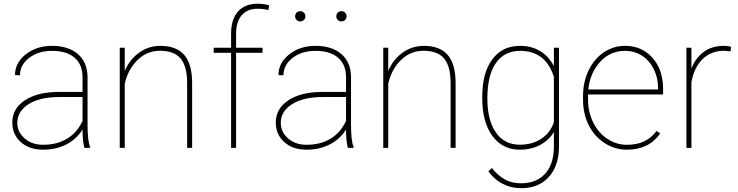

<svg xmlns="http://www.w3.org/2000/svg" viewBox="-20 -780 3892 1013"><path d="M455.6 0C455.6 0 455.6 -4.4 455.6 -4.4C455.6 -4.4 455.6 -4.4 455.6 -4.4C446.3 -25.4 441.9 -64.5 441.9 -122.6C441.9 -122.6 441.9 -375 441.9 -375C441.9 -375 441.9 -375 441.9 -375C440.9 -426.8 423.8 -466.8 390.1 -495.6C356.4 -523.9 311.5 -538.1 254.4 -538.1C254.4 -538.1 254.4 -538.1 254.4 -538.1C199.7 -538.1 153.3 -522.9 115.7 -493.2C78.1 -463.4 59.1 -426.8 59.1 -383.8C59.1 -383.8 85.4 -382.8 85.4 -382.8C85.4 -382.8 85.4 -382.8 85.4 -382.8C85.4 -419.4 101.6 -449.7 133.8 -474.6C166 -499.5 206.1 -511.7 254.4 -511.7C254.4 -511.7 254.4 -511.7 254.4 -511.7C306.2 -511.7 346.2 -499.5 374 -475.1C401.9 -450.7 415.5 -416.5 415.5 -372.1C415.5 -372.1 415.5 -294.9 415.5 -294.9C415.5 -294.9 285.2 -294.9 285.2 -294.9C285.2 -294.9 285.2 -294.9 285.2 -294.9C212.4 -294.4 154.3 -279.3 110.8 -250.5C66.9 -221.2 44.9 -182.1 44.9 -133.8C44.9 -133.8 44.9 -133.8 44.9 -133.8C44.9 -91.3 60.1 -56.6 89.8 -30.3C119.6 -3.4 158.7 9.8 207.5 9.8C207.5 9.8 207.5 9.8 207.5 9.8C252.9 9.8 293.9 0.5 330.1 -18.1C366.2 -36.6 394.5 -63 415.5 -96.7C415.5 -96.7 415.5 -96.7 415.5 -96.7C415.5 -54.7 418.9 -22.5 425.3 0C425.3 0 455.6 0 455.6 0ZM207.5 -16.1C168 -16.1 135.7 -27.3 109.9 -49.8C84 -72.3 71.3 -99.6 71.3 -131.8C71.3 -131.8 71.3 -131.8 71.3 -131.8C71.3 -168.5 87.4 -198.7 120.1 -223.1C120.1 -223.1 120.1 -223.1 120.1 -223.1C160.2 -252.9 217.8 -268.1 293.5 -268.1C293.5 -268.1 415.5 -268.1 415.5 -268.1C415.5 -268.1 415.5 -142.6 415.5 -142.6C415.5 -142.6 415.5 -142.6 415.5 -142.6C397.5 -102.5 371.1 -71.3 335.4 -49.3C299.8 -27.3 256.8 -16.1 207.5 -16.1C207.5 -16.1 207.5 -16.1 207.5 -16.1Z M638.2 -528.3C638.2 -528.3 611.8 -528.3 611.8 -528.3C611.8 -528.3 611.8 0 611.8 0C611.8 0 638.2 0 638.2 0C638.2 0 638.2 -338.4 638.2 -338.4C638.2 -338.4 638.2 -338.4 638.2 -338.4C649.9 -389.6 672.4 -431.2 706.1 -463.9C739.3 -496.1 778.8 -512.2 824.2 -512.2C824.2 -512.2 824.2 -512.2 824.2 -512.2C873.5 -512.2 909.7 -498.5 932.6 -471.7C955.6 -444.3 966.8 -402.3 967.3 -345.7C967.3 -345.7 967.3 0 967.3 0C967.3 0 993.7 0 993.7 0C993.7 0 993.7 -344.7 993.7 -344.7C993.7 -344.7 993.7 -344.7 993.7 -344.7C993.2 -409.7 979.5 -458 952.1 -490.2C924.3 -522 882.3 -538.1 825.7 -538.1C825.7 -538.1 825.7 -538.1 825.7 -538.1C785.2 -538.1 748 -526.4 714.4 -502.4C680.7 -478.5 655.3 -446.3 638.2 -405.3C638.2 -405.3 638.2 -528.3 638.2 -528.3Z M1225.6 0C1225.6 0 1225.6 -501.5 1225.6 -501.5C1225.6 -501.5 1365.2 -501.5 1365.2 -501.5C1365.2 -501.5 1365.2 -528.3 1365.2 -528.3C1365.2 -528.3 1225.6 -528.3 1225.6 -528.3C1225.6 -528.3 1225.6 -603.5 1225.6 -603.5C1225.6 -603.5 1225.6 -603.5 1225.6 -603.5C1225.6 -645 1235.8 -677.2 1255.9 -700.2C1275.9 -722.7 1303.2 -733.9 1337.9 -733.9C1337.9 -733.9 1337.9 -733.9 1337.9 -733.9C1359.9 -733.9 1378.9 -731.4 1396 -726.6C1396 -726.6 1399.9 -752 1399.9 -752C1399.9 -752 1399.9 -752 1399.9 -752C1382.3 -757.3 1361.3 -760.3 1337.4 -760.3C1337.4 -760.3 1337.4 -760.3 1337.4 -760.3C1293.9 -760.3 1260.3 -746.6 1236.3 -719.7C1211.9 -692.4 1199.7 -654.3 1199.2 -605.5C1199.2 -605.5 1199.2 -528.3 1199.2 -528.3C1199.2 -528.3 1107.4 -528.3 1107.4 -528.3C1107.4 -528.3 1107.4 -501.5 1107.4 -501.5C1107.4 -501.5 1199.2 -501.5 1199.2 -501.5C1199.2 -501.5 1199.2 0 1199.2 0C1199.2 0 1225.6 0 1225.6 0Z M1845.7 0C1845.7 0 1845.7 -4.4 1845.7 -4.4C1845.7 -4.4 1845.7 -4.4 1845.7 -4.4C1836.4 -25.4 1832 -64.5 1832 -122.6C1832 -122.6 1832 -375 1832 -375C1832 -375 1832 -375 1832 -375C1831.1 -426.8 1814 -466.8 1780.3 -495.6C1746.6 -523.9 1701.7 -538.1 1644.5 -538.1C1644.5 -538.1 1644.5 -538.1 1644.5 -538.1C1589.8 -538.1 1543.5 -522.9 1505.9 -493.2C1468.3 -463.4 1449.2 -426.8 1449.2 -383.8C1449.2 -383.8 1475.6 -382.8 1475.6 -382.8C1475.6 -382.8 1475.6 -382.8 1475.6 -382.8C1475.6 -419.4 1491.7 -449.7 1523.9 -474.6C1556.2 -499.5 1596.2 -511.7 1644.5 -511.7C1644.5 -511.7 1644.5 -511.7 1644.5 -511.7C1696.3 -511.7 1736.3 -499.5 1764.2 -475.1C1792 -450.7 1805.7 -416.5 1805.7 -372.1C1805.7 -372.1 1805.7 -294.9 1805.7 -294.9C1805.7 -294.9 1675.3 -294.9 1675.3 -294.9C1675.3 -294.9 1675.3 -294.9 1675.3 -294.9C1602.5 -294.4 1544.4 -279.3 1501 -250.5C1457 -221.2 1435.1 -182.1 1435.1 -133.8C1435.1 -133.8 1435.1 -133.8 1435.1 -133.8C1435.1 -91.3 1450.2 -56.6 1480 -30.3C1509.8 -3.4 1548.8 9.8 1597.7 9.8C1597.7 9.8 1597.7 9.8 1597.7 9.8C1643.1 9.8 1684.1 0.5 1720.2 -18.1C1756.3 -36.6 1784.7 -63 1805.7 -96.7C1805.7 -96.7 1805.7 -96.7 1805.7 -96.7C1805.7 -54.7 1809.1 -22.5 1815.4 0C1815.4 0 1845.7 0 1845.7 0ZM1597.7 -16.1C1558.1 -16.1 1525.9 -27.3 1500 -49.8C1474.1 -72.3 1461.4 -99.6 1461.4 -131.8C1461.4 -131.8 1461.4 -131.8 1461.4 -131.8C1461.4 -168.5 1477.5 -198.7 1510.3 -223.1C1510.3 -223.1 1510.3 -223.1 1510.3 -223.1C1550.3 -252.9 1607.9 -268.1 1683.6 -268.1C1683.6 -268.1 1805.7 -268.1 1805.7 -268.1C1805.7 -268.1 1805.7 -142.6 1805.7 -142.6C1805.7 -142.6 1805.7 -142.6 1805.7 -142.6C1787.6 -102.5 1761.2 -71.3 1725.6 -49.3C1689.9 -27.3 1647 -16.1 1597.7 -16.1C1597.7 -16.1 1597.7 -16.1 1597.7 -16.1ZM1537.1 -693.8C1537.1 -686.5 1539.6 -680.2 1544.9 -674.8C1550.3 -669.4 1556.6 -667 1564 -667C1571.3 -667 1578.1 -669.4 1583.5 -674.8C1588.9 -680.2 1591.3 -686.5 1591.3 -693.8C1591.3 -701.2 1588.9 -708 1583.5 -713.4C1578.1 -718.8 1571.3 -721.2 1564 -721.2C1556.6 -721.2 1550.3 -718.8 1544.9 -713.4C1539.6 -708 1537.1 -701.2 1537.1 -693.8C1537.1 -693.8 1537.1 -693.8 1537.1 -693.8ZM1754.4 -693.8C1754.4 -686.5 1756.8 -680.2 1762.2 -674.8C1767.6 -669.4 1773.9 -667 1781.2 -667C1788.6 -667 1795.4 -669.4 1800.8 -674.8C1806.2 -680.2 1808.6 -686.5 1808.6 -693.8C1808.6 -701.2 1806.2 -708 1800.8 -713.4C1795.4 -718.8 1788.6 -721.2 1781.2 -721.2C1773.9 -721.2 1767.6 -718.8 1762.2 -713.4C1756.8 -708 1754.4 -701.2 1754.4 -693.8C1754.4 -693.8 1754.4 -693.8 1754.4 -693.8Z M2028.3 -528.3C2028.3 -528.3 2002 -528.3 2002 -528.3C2002 -528.3 2002 0 2002 0C2002 0 2028.3 0 2028.3 0C2028.3 0 2028.3 -338.4 2028.3 -338.4C2028.3 -338.4 2028.3 -338.4 2028.3 -338.4C2040 -389.6 2062.5 -431.2 2096.2 -463.9C2129.4 -496.1 2168.9 -512.2 2214.4 -512.2C2214.4 -512.2 2214.4 -512.2 2214.4 -512.2C2263.7 -512.2 2299.8 -498.5 2322.8 -471.7C2345.7 -444.3 2356.9 -402.3 2357.4 -345.7C2357.4 -345.7 2357.4 0 2357.4 0C2357.4 0 2383.8 0 2383.8 0C2383.8 0 2383.8 -344.7 2383.8 -344.7C2383.8 -344.7 2383.8 -344.7 2383.8 -344.7C2383.3 -409.7 2369.6 -458 2342.3 -490.2C2314.5 -522 2272.5 -538.1 2215.8 -538.1C2215.8 -538.1 2215.8 -538.1 2215.8 -538.1C2175.3 -538.1 2138.2 -526.4 2104.5 -502.4C2070.8 -478.5 2045.4 -446.3 2028.3 -405.3C2028.3 -405.3 2028.3 -528.3 2028.3 -528.3Z M2524.4 -262.7C2524.4 -262.7 2524.4 -262.7 2524.4 -262.7C2524.4 -178.2 2542 -111.3 2577.6 -63C2613.3 -14.6 2661.6 9.8 2722.7 9.8C2722.7 9.8 2722.7 9.8 2722.7 9.8C2762.2 9.8 2797.4 1.5 2828.6 -14.6C2859.4 -30.8 2884.3 -53.7 2902.3 -83.5C2902.3 -83.5 2902.3 -2.4 2902.3 -2.4C2902.3 -2.4 2902.3 -2.4 2902.3 -2.4C2901.4 57.6 2885.7 104.5 2855.5 137.2C2825.2 170.4 2782.7 187 2728.5 187C2728.5 187 2728.5 187 2728.5 187C2695.8 187 2667 180.2 2642.6 166C2618.2 152.3 2595.7 132.3 2575.2 106.4C2575.2 106.4 2556.6 124 2556.6 124C2556.6 124 2556.6 124 2556.6 124C2577.6 152.8 2602.5 174.8 2632.3 189.9C2661.6 205.1 2693.8 212.9 2729.5 212.9C2729.5 212.9 2729.5 212.9 2729.5 212.9C2791 212.9 2839.8 193.4 2875.5 153.8C2911.1 114.7 2929.2 60.5 2929.2 -9.3C2929.2 -9.3 2929.2 -528.3 2929.2 -528.3C2929.2 -528.3 2902.3 -528.3 2902.3 -528.3C2902.3 -528.3 2902.3 -431.6 2902.3 -431.6C2902.3 -431.6 2902.3 -431.6 2902.3 -431.6C2883.8 -466.3 2859.4 -493.2 2828.6 -511.2C2797.9 -529.3 2763.2 -538.1 2723.6 -538.1C2723.6 -538.1 2723.6 -538.1 2723.6 -538.1C2661.6 -538.1 2613.3 -514.6 2577.6 -467.3C2542 -419.9 2524.4 -354 2524.4 -269.5C2524.4 -269.5 2524.4 -262.7 2524.4 -262.7ZM2551.3 -259.3C2551.3 -342.3 2566.4 -405.3 2596.7 -447.8C2626.5 -490.2 2668.9 -511.7 2723.1 -511.7C2723.1 -511.7 2723.1 -511.7 2723.1 -511.7C2814 -511.7 2873.5 -465.8 2902.3 -374.5C2902.3 -374.5 2902.3 -134.8 2902.3 -134.8C2902.3 -134.8 2902.3 -134.8 2902.3 -134.8C2889.2 -97.2 2867.2 -68.4 2835.9 -47.9C2804.7 -26.9 2766.6 -16.6 2722.2 -16.6C2722.2 -16.6 2722.2 -16.6 2722.2 -16.6C2668 -16.6 2626 -38.1 2596.2 -81.5C2566.4 -124.5 2551.3 -183.6 2551.3 -259.3C2551.3 -259.3 2551.3 -259.3 2551.3 -259.3Z M3287.6 9.8C3365.2 9.8 3423.3 -18.6 3462.9 -75.7C3462.9 -75.7 3444.3 -88.9 3444.3 -88.9C3444.3 -88.9 3444.3 -88.9 3444.3 -88.9C3425.3 -64 3403.3 -45.9 3378.4 -34.2C3353.5 -22 3323.2 -16.1 3287.6 -16.1C3287.6 -16.1 3287.6 -16.1 3287.6 -16.1C3250.5 -16.1 3216.3 -26.4 3184.6 -47.4C3152.8 -68.4 3127.9 -97.2 3109.9 -133.8C3091.8 -170.4 3082.5 -210 3082.5 -252.9C3082.5 -252.9 3082.5 -281.7 3082.5 -281.7C3082.5 -281.7 3478.5 -281.7 3478.5 -281.7C3478.5 -281.7 3478.5 -309.6 3478.5 -309.6C3478.5 -309.6 3478.5 -309.6 3478.5 -309.6C3478.5 -377.9 3460 -433.1 3422.4 -475.1C3384.8 -517.1 3336.9 -538.1 3277.8 -538.1C3277.8 -538.1 3277.8 -538.1 3277.8 -538.1C3237.3 -538.1 3200.2 -526.9 3166 -503.9C3131.8 -481 3105 -449.2 3085.4 -408.7C3065.9 -368.2 3056.2 -323.2 3056.2 -274.4C3056.2 -274.4 3056.2 -252.4 3056.2 -252.4C3056.2 -252.4 3056.2 -252.4 3056.2 -252.4C3056.2 -203.6 3066.4 -159.2 3086.4 -119.1C3106.4 -79.1 3134.8 -47.9 3170.4 -24.9C3206.1 -2 3245.1 9.8 3287.6 9.8C3287.6 9.8 3287.6 9.8 3287.6 9.8ZM3277.8 -511.7C3310.5 -511.7 3340.3 -503.4 3367.2 -486.3C3393.6 -469.2 3414.6 -445.3 3429.7 -414.6C3444.8 -383.8 3452.1 -350.1 3452.1 -314.5C3452.1 -314.5 3452.1 -308.1 3452.1 -308.1C3452.1 -308.1 3084 -308.1 3084 -308.1C3084 -308.1 3084 -308.1 3084 -308.1C3090.3 -367.2 3111.3 -416 3147 -454.6C3182.6 -492.7 3226.6 -511.7 3277.8 -511.7C3277.8 -511.7 3277.8 -511.7 3277.8 -511.7Z M3837.4 -532.7C3837.4 -532.7 3837.4 -532.7 3837.4 -532.7C3828.1 -536.1 3815.4 -538.1 3800.3 -538.1C3800.3 -538.1 3800.3 -538.1 3800.3 -538.1C3756.8 -538.1 3721.2 -527.3 3692.4 -505.9C3663.6 -484.4 3642.1 -455.1 3627.9 -418.5C3627.9 -418.5 3627.9 -528.3 3627.9 -528.3C3627.9 -528.3 3601.6 -528.3 3601.6 -528.3C3601.6 -528.3 3601.6 0 3601.6 0C3601.6 0 3627.9 0 3627.9 0C3627.9 0 3627.9 -346.2 3627.9 -346.2C3627.9 -346.2 3627.9 -346.2 3627.9 -346.2C3637.2 -398.4 3657.2 -439.5 3687.5 -468.8C3717.8 -497.6 3755.4 -512.2 3800.3 -512.2C3800.3 -512.2 3834.5 -509.3 3834.5 -509.3C3834.5 -509.3 3837.4 -532.7 3837.4 -532.7Z"/></svg>

Font: WOX
Style: Regular
Weight: 500
Designer: Google
Foundry: ""
Version: ""